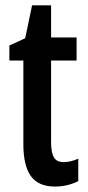

<svg xmlns="http://www.w3.org/2000/svg" viewBox="-20 -680 325 710"><path d="M215.3 -80.6Q241.2 -80.6 269.5 -93.3V-10.3Q251.5 -1 229.7 4.4Q208 9.8 183.1 9.8Q121.6 9.8 94 -29.1Q66.4 -67.9 66.4 -147V-456.1H14.6V-511.7L73.2 -538.6L98.6 -660.2H168.9V-541.5H263.2V-456.1H168.9V-153.8Q168.9 -116.7 179 -98.6Q189 -80.6 215.3 -80.6Z"/></svg>

Font: Open Sans Condensed SemiBold
Style: Regular
Weight: 600
Width: 3
Designer: Monotype Design Team
Foundry: Monotype Imaging Inc.
Version: Version 3.000; ttfautohint (v1.8.4)